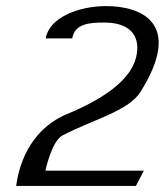

<svg xmlns="http://www.w3.org/2000/svg" viewBox="-20 -610 541 630"><path d="M33 0H426L452 -50H129C129 -50 149 -145 184 -165C287 -219 402 -245 442 -310C582 -535 442 -590 329 -590C235 -590 141 -551 130 -484H217C225 -533 275 -536 322 -536C399 -536 439 -500 429 -434C418 -362 346 -295 189 -231C118 -198 50 -125 33 0Z"/></svg>

Font: Charger Sport
Style: DfExtObl
Weight: 400
Designer: Jasper
Foundry: Cannot Into Space Fonts
Version: Version 1.1